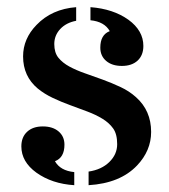

<svg xmlns="http://www.w3.org/2000/svg" viewBox="-20 -512 479 544"><path d="M231 -25.9Q267.6 -31.2 289.8 -53Q312 -74.7 312 -103.5Q312 -132.3 300.5 -148.2Q289.1 -164.1 270.3 -175.5Q251.5 -187 227.5 -196Q203.6 -205.1 178.7 -214.1Q153.8 -223.1 129.9 -234.4Q106 -245.6 86.9 -261.2Q45.4 -295.9 45.4 -352.1Q45.4 -402.3 83.5 -441.4Q126.5 -486.3 195.8 -491.7V-453.1Q167.5 -447.8 150.6 -429.7Q133.8 -411.6 133.8 -387.2Q133.8 -362.8 145.5 -348.4Q157.2 -334 176.5 -323.5Q195.8 -313 220.5 -304.4Q245.1 -295.9 271 -286.4Q296.9 -276.9 321.5 -265.4Q346.2 -253.9 365.2 -236.8Q408.2 -198.7 408.2 -138.2Q408.2 -85 368.2 -43Q320.3 7.3 231 12.7ZM264.2 -377Q264.2 -413.6 291 -423.8Q275.9 -450.7 236.3 -454.6V-491.7Q300.8 -486.8 343.8 -456.1Q386.2 -425.3 386.2 -381.8Q386.2 -355.5 369.9 -340.3Q353.5 -325.2 325.4 -325.2Q297.4 -325.2 280.8 -339.4Q264.2 -353.5 264.2 -377ZM162.6 -102.1Q162.6 -65.4 135.7 -55.2Q150.9 -28.3 190.4 -24.4V12.7Q127.4 8.8 83 -22.9Q40.5 -53.7 40.5 -97.2Q40.5 -123.5 56.9 -138.7Q73.2 -153.8 101.3 -153.8Q129.4 -153.8 146 -139.6Q162.6 -125.5 162.6 -102.1Z"/></svg>

Font: Stardos Stencil
Style: Regular
Weight: 400
Version: Version 1.000